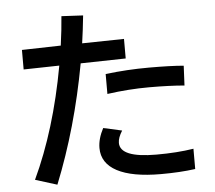

<svg xmlns="http://www.w3.org/2000/svg" viewBox="-58 -873 1115 994"><g transform="rotate(-5 500.0 -375.5)"><path d="M78.1 -550.8V-652.3L280.3 -657.2Q292 -741.2 296.9 -808.6L409.2 -802.7Q401.4 -726.6 391.6 -659.2L609.4 -663.1V-561.5L375 -556.6Q314.5 -225.6 200.2 58.6L86.9 23.4Q204.1 -225.6 263.7 -554.7ZM433.6 -111.3Q433.6 -159.2 461.9 -212.9L558.6 -191.4Q536.1 -156.2 536.1 -128.9Q536.1 -51.8 724.6 -51.8Q833 -51.8 918 -65.4V40Q838.9 50.8 739.3 50.8Q589.8 50.8 511.7 9.3Q433.6 -32.2 433.6 -111.3ZM499 -386.7V-490.2Q611.3 -503.9 724.6 -503.9Q837.9 -503.9 905.3 -498L900.4 -395.5Q822.3 -402.3 716.8 -402.3Q611.3 -402.3 499 -386.7Z"/></g></svg>

Font: GenEi M Gothic v2 Medium
Style: Regular
Weight: 500
Version: Version 2.0